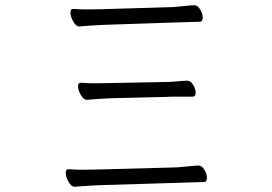

<svg xmlns="http://www.w3.org/2000/svg" viewBox="-20 -715 1040 733"><path d="M642 -629 374 -620Q351 -619 327.5 -617.5Q304 -616 284 -614H283Q270 -614 259.5 -633Q249 -652 249 -667Q249 -681 259 -681H261Q272 -680 285.5 -679.5Q299 -679 314 -679Q328 -679 343.5 -679.5Q359 -680 373 -680L641 -688Q658 -689 684.5 -692Q711 -695 722 -695Q735 -695 744.5 -678.5Q754 -662 754 -648Q754 -632 742 -632ZM689 -346Q670 -346 648.5 -346Q627 -346 613 -345L405 -340Q382 -339 357.5 -337.5Q333 -336 313 -334H312Q299 -334 288.5 -352.5Q278 -371 278 -385Q278 -399 288 -399H290Q301 -398 315 -397.5Q329 -397 344 -397Q360 -397 375.5 -397.5Q391 -398 404 -398L612 -402Q630 -402 657 -404.5Q684 -407 695 -407Q708 -407 717.5 -391Q727 -375 727 -361Q727 -346 715 -346ZM656 -17 358 -8Q335 -7 310.5 -5.5Q286 -4 266 -2H265Q252 -2 241.5 -21Q231 -40 231 -55Q231 -69 241 -69H243Q254 -68 268 -67.5Q282 -67 297 -67Q312 -67 327.5 -67.5Q343 -68 357 -68L655 -76Q672 -77 699.5 -80Q727 -83 738 -83Q751 -83 760.5 -66.5Q770 -50 770 -36Q770 -20 758 -20Z"/></svg>

Font: Moon Stars Kai HW
Style: Regular
Weight: 400
Designer: GuiWonder
Version: Version 1.101